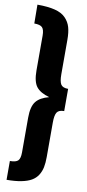

<svg xmlns="http://www.w3.org/2000/svg" viewBox="-106 -878 479 1056"><g transform="rotate(10 133.5 -350.0)"><path d="M13.2 -838.9Q72.3 -838.9 111.1 -829.1Q149.9 -819.3 171.1 -797.6Q192.4 -775.9 200.7 -747.6Q209 -719.2 209 -676.8V-484.9Q209 -444.3 219.2 -428.2Q229.5 -412.1 259.8 -412.1V-288.1Q229.5 -288.1 219.2 -271.7Q209 -255.4 209 -214.8V-22.9Q209 10.7 204.1 34.9Q199.2 59.1 186.3 79.6Q173.3 100.1 151.4 112.8Q129.4 125.5 95 132.3Q60.5 139.2 13.2 139.2V34.2Q46.9 34.2 58.8 22Q70.8 9.8 70.8 -23.9V-217.8Q70.8 -279.8 93 -308.1Q115.2 -336.4 165 -349.1Q114.3 -363.3 92.5 -391.1Q70.8 -418.9 70.8 -481.9V-675.8Q70.8 -709.5 58.8 -721.7Q46.9 -733.9 14.2 -733.9Z"/></g></svg>

Font: Fira Sans Compressed
Style: Bold
Weight: 700
Width: 1
Designer: Carrois Corporate & Edenspiekermann AG
Foundry: Carrois Corporate GbR & Edenspiekermann AG
Version: Version 4.203;PS 004.203;hotconv 1.0.88;makeotf.lib2.5.64775